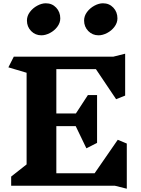

<svg xmlns="http://www.w3.org/2000/svg" viewBox="-20 -1131 860 1169"><path d="M144 -1006Q144 -1034 162 -1058Q180 -1082 207 -1096.5Q234 -1111 259 -1111Q297 -1111 322 -1084.5Q347 -1058 347 -1019Q347 -992 329 -968Q311 -944 284 -930Q257 -916 232 -916Q195 -916 169.5 -942Q144 -968 144 -1006ZM492 -1006Q492 -1034 510 -1058Q528 -1082 555 -1096.5Q582 -1111 607 -1111Q645 -1111 670 -1084.5Q695 -1058 695 -1019Q695 -992 677 -968Q659 -944 632 -930Q605 -916 580 -916Q543 -916 517.5 -942Q492 -968 492 -1006ZM680 0H48V-56L142 -130V-688L31 -721L64 -786H670L742 -804V-549L687 -527L564 -710H323V-440H442L515 -552H571V-261L506 -228L441 -363H323V-76H556L697 -280L752 -257V18Z"/></svg>

Font: InknutAntiqua
Style: Bold
Weight: 700
Designer: Claus Eggers Srensen
Foundry: Claus Eggers Srensen
Version: Version 1.000; ttfautohint (v1.2) -l 7 -r 28 -G 50 -x 13 -D 